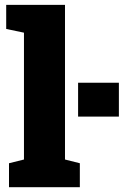

<svg xmlns="http://www.w3.org/2000/svg" viewBox="-20 -782 517 802"><path d="M17.6 0V-100.1L80.1 -115.7V-645.5L5.9 -661.1V-761.7H251.5V-115.7L313.5 -100.1V0ZM306.2 -294.9V-436.5H476.6V-294.9Z"/></svg>

Font: Roboto Slab Black
Style: Regular
Weight: 900
Designer: Google
Version: Version 2.000; ttfautohint (v1.8.1.43-b0c9)